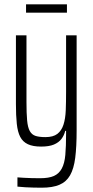

<svg xmlns="http://www.w3.org/2000/svg" viewBox="-20 -674 434 892"><path d="M174 198Q155 198 135.5 197.5Q116 197 97.5 196Q79 195 61 193V150Q74 151 91 152Q108 153 127.5 153.5Q147 154 166 154Q207 154 230.5 143.5Q254 133 267 109Q280 85 283.5 45.5Q287 6 287 -53V-66H283Q278 -45 265.5 -28.5Q253 -12 230.5 -2.5Q208 7 171 7Q133 7 109.5 -4Q86 -15 74 -38Q62 -61 58 -99Q54 -137 54 -190V-510H103V-200Q103 -147 106 -114.5Q109 -82 118.5 -65Q128 -48 145.5 -42.5Q163 -37 191 -37Q227 -37 246.5 -52Q266 -67 275 -95Q284 -123 285.5 -162Q287 -201 287 -248V-510H336V-68Q336 8 329.5 59Q323 110 305.5 140.5Q288 171 256 184.5Q224 198 174 198ZM101 -615V-654H291V-615Z"/></svg>

Font: Saira ExtraCondensed Light
Style: Regular
Weight: 300
Width: 2
Designer: Hector Gatti with collaboration of the Omnibus-Type team
Foundry: Omnibus-Type
Version: Version 1.101